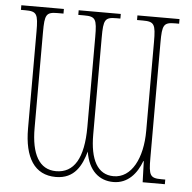

<svg xmlns="http://www.w3.org/2000/svg" viewBox="-52 -766 825 827"><g transform="rotate(5 360.5 -352.0)"><path d="M219 10C301 10 330 -51 347 -111C360 -29 407 10 468 10C531 10 569 -37 589 -91H591L594 0H690V-20H674C624 -20 618 -31 618 -108V-606C618 -683 624 -694 674 -694H691V-714H509V-694H534C584 -694 590 -683 590 -606V-222C590 -103 544 -15 467 -15C397 -15 364 -78 364 -186V-606C364 -683 370 -694 420 -694H437V-714H255V-694H280C330 -694 336 -683 336 -606V-217C336 -80 295 -15 218 -15C145 -15 110 -80 110 -192V-606C110 -683 116 -694 166 -694H191V-714H7V-694H26C76 -694 82 -683 82 -606V-188C82 -62 127 10 219 10Z"/></g></svg>

Font: Noto Serif ExtraCondensed Thin
Style: Regular
Weight: 100
Width: 2
Designer: Monotype Design Team
Foundry: Monotype Imaging Inc.
Version: Version 2.013